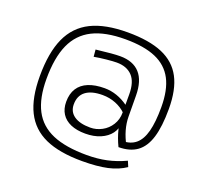

<svg xmlns="http://www.w3.org/2000/svg" viewBox="-135 -799 1214 1132"><g transform="rotate(20 472.0 -233.0)"><path d="M863.3 -293.9Q863.3 -183.6 842.3 -114.7Q821.3 -45.9 776.6 -13.4Q731.9 19 660.2 19L668.9 -22.9Q721.7 -22.9 754.4 -50.5Q787.1 -78.1 802.5 -136.5Q817.9 -194.8 817.9 -288.6Q817.9 -396 783 -462.6Q748 -529.3 674.6 -561Q601.1 -592.8 483.4 -592.8Q356.4 -592.8 277.8 -553.2Q199.2 -513.7 161.9 -430.7Q124.5 -347.7 124.5 -213.9Q124.5 -93.8 163.6 -18.8Q202.6 56.2 285.2 91.6Q367.7 127 500.5 127Q567.9 127 625 114.7Q682.1 102.5 740.7 75.2L755.4 109.9Q709 141.6 645 155.8Q581.1 169.9 486.8 169.9Q344.2 169.9 255.4 129.9Q166.5 89.8 124.3 5.1Q82 -79.6 82 -215.8Q82 -363.8 123.8 -456.1Q165.5 -548.3 253.4 -592Q341.3 -635.7 482.4 -635.7Q616.7 -635.7 700.4 -600.1Q784.2 -564.5 823.7 -489.5Q863.3 -414.6 863.3 -293.9ZM661.1 19Q614.3 -78.1 614.3 -169.9V-294.9Q614.3 -373 579.3 -409.7Q544.4 -446.3 481.4 -446.3Q459 -446.3 417.7 -442.1Q376.5 -438 341.3 -431.6L337.4 -475.6Q397 -482.4 430.9 -485.4Q464.8 -488.3 487.8 -488.3Q569.3 -488.3 611.6 -441.4Q653.8 -394.5 654.3 -301.8L655.3 -170.9Q655.8 -89.4 702.6 -3.9ZM449.2 11.2Q395.5 11.2 357.4 -5.1Q319.3 -21.5 299.6 -52.5Q279.8 -83.5 279.8 -127.4Q279.8 -177.7 301.5 -211.7Q323.2 -245.6 365 -262.7Q406.7 -279.8 466.3 -279.8Q505.9 -279.8 543.5 -266.8Q581.1 -253.9 616.2 -228.5L617.7 -179.7Q590.8 -206.5 551.8 -222.2Q512.7 -237.8 468.8 -237.8Q399.9 -237.8 363.3 -210Q326.7 -182.1 327.1 -127Q327.6 -81.5 363.3 -56.9Q398.9 -32.2 464.4 -32.2Q502.4 -32.2 537.1 -50.8Q571.8 -69.3 593 -103.3Q614.3 -137.2 614.3 -180.2L629.4 -120.1Q629.4 -84 606.9 -54Q584.5 -23.9 543.5 -6.3Q502.4 11.2 449.2 11.2Z"/></g></svg>

Font: DavidDev Light
Style: Regular
Weight: 300
Designer: David.dev
Foundry: David.dev
Version: Version 1.001;FEAKit 1.0